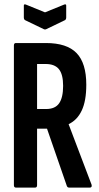

<svg xmlns="http://www.w3.org/2000/svg" viewBox="-20 -850 450 870"><path d="M52 0Q43 0 43 -11V-644Q43 -655 52 -655H188Q283 -655 327 -609.5Q371 -564 371 -466Q371 -393 350.5 -349.5Q330 -306 292 -288L291 -287L395 -13Q398 0 387 0H293Q286 0 283 -7L193 -267H148V-11Q148 0 139 0ZM148 -356H189Q230 -356 248 -382Q266 -408 266 -461Q266 -513 247 -536.5Q228 -560 187 -560H148ZM178 -718 93 -759Q88 -763 88 -771V-825Q88 -833 98 -829L184 -794L270 -829Q280 -833 280 -825V-771Q280 -763 275 -759L190 -718Q184 -715 178 -718Z"/></svg>

Font: Sofia Sans Extra Condensed
Style: Bold
Weight: 700
Designer: Botio Nikoltchev, Ani Petrova
Foundry: lettersoup
Version: Version 4.101